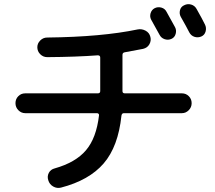

<svg xmlns="http://www.w3.org/2000/svg" viewBox="-20 -856 1040 927"><path d="M726.6 -816.4Q742.2 -824.2 759.3 -819.3Q776.4 -814.5 784.2 -798.8Q819.3 -735.4 825.2 -724.6Q833 -710 828.1 -692.4Q823.2 -674.8 807.1 -668Q791 -661.1 774.4 -667Q757.8 -672.9 750 -688.5Q715.8 -750 710 -760.7Q702.1 -775.4 707 -792Q711.9 -808.6 726.6 -816.4ZM928.7 -813.5Q957 -763.7 969.7 -737.3Q977.5 -721.7 972.7 -704.1Q967.8 -686.5 951.7 -679.7Q935.5 -672.9 918.9 -678.2Q902.3 -683.6 893.6 -700.2Q880.9 -725.6 852.5 -775.4Q844.7 -790 849.1 -807.1Q853.5 -824.2 870.1 -831.1Q885.7 -838.9 902.8 -834Q919.9 -829.1 928.7 -813.5ZM101.6 -309.6Q83 -309.6 68.8 -323.7Q54.7 -337.9 54.7 -357.9Q54.7 -377.9 68.4 -391.6Q82 -405.3 101.6 -405.3H452.1Q463.9 -405.3 463.9 -416V-578.1Q463.9 -588.9 452.1 -588.9Q348.6 -581.1 208 -580.1Q188.5 -580.1 174.3 -594.2Q160.2 -608.4 160.2 -627.9Q160.2 -646.5 174.3 -660.6Q188.5 -674.8 208 -674.8Q471.7 -677.7 644.5 -713.9Q664.1 -717.8 682.6 -708Q701.2 -698.2 706.1 -677.7Q710.9 -659.2 701.2 -642.1Q691.4 -625 670.9 -620.1Q641.6 -614.3 582 -603.5Q571.3 -601.6 571.3 -590.8V-416Q571.3 -405.3 583 -405.3H858.4Q877.9 -405.3 891.6 -391.6Q905.3 -377.9 905.3 -357.9Q905.3 -337.9 891.1 -323.7Q877 -309.6 858.4 -309.6H578.1Q568.4 -309.6 566.4 -297.9Q550.8 -148.4 480.5 -66.9Q410.2 14.6 274.4 49.8Q254.9 54.7 236.8 44.4Q218.8 34.2 212.9 13.7Q207 -4.9 215.8 -21.5Q224.6 -38.1 244.1 -43Q344.7 -71.3 395 -130.4Q445.3 -189.5 458 -298.8Q459 -302.7 456.1 -306.2Q453.1 -309.6 448.2 -309.6Z"/></svg>

Font: Rounded-X Mgen+ 1mn medium
Style: Regular
Weight: 500
Designer: [Source Han Sans]
Ryoko NISHIZUKA  (kana & ideographs); Paul D. Hunt (Latin, Greek & Cyrillic); Wenlong ZHANG  (bopomofo
Version: Version 1.059.20150602